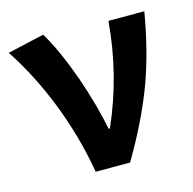

<svg xmlns="http://www.w3.org/2000/svg" viewBox="-87 -649 739 737"><g transform="rotate(-15 282.0 -280.5)"><path d="M205.1 0Q180.7 -145.5 124 -289.1Q71.3 -420.9 1 -527.3L146.5 -560.5Q191.4 -486.3 236.3 -361.3Q276.4 -245.1 295.9 -146.5H300.8Q384.8 -335.9 402.3 -546.9H544.9Q519.5 -397.5 475.6 -275.4Q427.7 -145.5 341.8 0Z"/></g></svg>

Font: Bpmf GenYo Gothic B
Style: B
Weight: 700
Foundry: But Ko
Version: Version 1.320